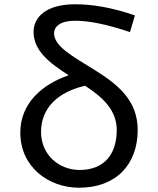

<svg xmlns="http://www.w3.org/2000/svg" viewBox="-20 -864 740 898"><path d="M424 -536C310 -606 233 -649 233 -709C233 -740 263 -767 330 -767C394 -767 474 -752 588 -714L611 -792C503 -829 413 -844 331 -844C196 -844 137 -784 137 -715C137 -628 209 -571 301 -512C176 -469 75 -380 75 -244C75 -82 208 14 350 14C523 14 624 -95 624 -256C624 -390 538 -465 424 -536ZM352 -69C259 -69 172 -137 172 -247C172 -357 248 -433 378 -463C459 -410 526 -350 526 -256C526 -142 467 -69 352 -69Z"/></svg>

Font: Kawkab Mono Light
Style: Bold
Weight: 400
Monospace: yes
Designer: Abdullah Arif
Foundry: Abdullah Arif
Version: Version 1.000;PS 000.500;hotconv 1.0.88;makeotf.lib2.5.64775